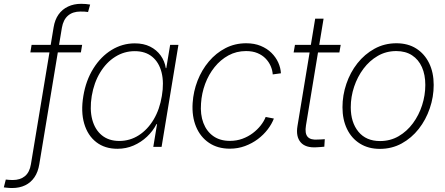

<svg xmlns="http://www.w3.org/2000/svg" viewBox="-116 -762 2310 996"><path d="M310.1 -529.3 303.7 -490.2H41.5L47.9 -529.3ZM-53.2 213.4Q-61.5 213.4 -68.1 212.9Q-74.7 212.4 -81.3 211.7Q-87.9 210.9 -96.2 210L-85.9 169.4Q-76.7 170.4 -68.6 171.1Q-60.5 171.9 -50.3 171.9Q-11.2 171.9 13.2 151.9Q37.6 131.8 44.4 89.8L162.1 -620.1Q168.5 -659.7 187.7 -686.8Q207 -713.9 237.1 -728Q267.1 -742.2 304.7 -742.2Q317.4 -742.2 328.9 -741.2Q340.3 -740.2 351.6 -738.3L340.8 -699.7Q332 -701.2 322.3 -701.7Q312.5 -702.1 300.8 -702.1Q261.7 -702.1 237.1 -681.2Q212.4 -660.2 205.1 -618.2L87.9 89.8Q81.5 129.9 62.7 157.5Q43.9 185.1 14.6 199.2Q-14.6 213.4 -53.2 213.4Z M493.2 9.8Q427.7 9.8 383.3 -24.7Q338.9 -59.1 320.8 -120.8Q302.7 -182.6 316.4 -264.2Q329.6 -344.7 368.2 -406.5Q406.7 -468.3 462.6 -502.7Q518.6 -537.1 583.5 -537.1Q628.9 -537.1 662.6 -520.3Q696.3 -503.4 717.3 -474.4Q738.3 -445.3 744.1 -408.7H746.6L766.6 -529.3H809.6L722.2 0H679.2L698.7 -118.2H695.8Q677.2 -82 646.5 -53Q615.7 -23.9 576.9 -7.1Q538.1 9.8 493.2 9.8ZM502.9 -30.8Q558.1 -30.8 604 -60.3Q649.9 -89.8 681.2 -142.3Q712.4 -194.8 723.6 -264.2Q735.4 -333.5 722.2 -386Q709 -438.5 673.6 -467.5Q638.2 -496.6 583 -496.6Q528.3 -496.6 481.9 -467.5Q435.5 -438.5 403.6 -386Q371.6 -333.5 359.9 -264.2Q348.6 -194.3 362.5 -141.8Q376.5 -89.4 412.4 -60.1Q448.2 -30.8 502.9 -30.8Z M1076.2 9.3Q1013.2 9.3 968.3 -21Q923.3 -51.3 901.1 -104.7Q878.9 -158.2 883.3 -227.5Q887.2 -288.1 908.9 -343.8Q930.7 -399.4 967.5 -443.1Q1004.4 -486.8 1053.5 -512.2Q1102.5 -537.6 1161.1 -537.6Q1203.6 -537.6 1236.6 -523.9Q1269.5 -510.3 1292.2 -487.8Q1314.9 -465.3 1327.4 -437.7Q1339.8 -410.2 1341.3 -381.8L1298.8 -376Q1297.4 -397.9 1288.1 -419.4Q1278.8 -440.9 1261.7 -458.5Q1244.6 -476.1 1219.5 -486.6Q1194.3 -497.1 1160.2 -497.1Q1110.4 -497.1 1069.1 -474.6Q1027.8 -452.1 997.1 -413.8Q966.3 -375.5 948.2 -326.9Q930.2 -278.3 926.8 -225.6Q922.4 -168 939 -124.3Q955.6 -80.6 990.5 -55.9Q1025.4 -31.2 1076.7 -31.2Q1111.3 -31.2 1141.4 -42.2Q1171.4 -53.2 1195.3 -71.3Q1219.2 -89.4 1236.3 -111.1Q1253.4 -132.8 1262.2 -155.3L1304.7 -147Q1293.9 -118.7 1272.7 -90.8Q1251.5 -63 1221.7 -40.5Q1191.9 -18.1 1155 -4.4Q1118.2 9.3 1076.2 9.3Z M1651.4 -529.3 1644.5 -489.7H1407.2L1414.1 -529.3ZM1519 -665H1562.5L1471.2 -111.3Q1464.4 -70.3 1479.7 -52.5Q1495.1 -34.7 1534.2 -38.1Q1542 -38.1 1551.3 -38.8Q1560.5 -39.6 1568.8 -40L1566.4 -1Q1557.6 0 1547.1 0.7Q1536.6 1.5 1526.9 2Q1469.2 5.9 1443.6 -23.9Q1418 -53.7 1427.2 -108.4Z M1854.5 10.3Q1794.9 10.3 1751.2 -17.1Q1707.5 -44.4 1684.1 -93Q1660.6 -141.6 1660.6 -205.6Q1660.6 -267.6 1680.7 -326.9Q1700.7 -386.2 1738 -433.6Q1775.4 -481 1826.9 -509.3Q1878.4 -537.6 1940.4 -537.6Q2000 -537.6 2043.2 -510.3Q2086.4 -482.9 2110.1 -434.3Q2133.8 -385.7 2133.8 -321.3Q2133.8 -259.3 2113.5 -200Q2093.3 -140.6 2056.2 -93.3Q2019 -45.9 1967.8 -17.8Q1916.5 10.3 1854.5 10.3ZM1855.5 -30.3Q1908.7 -30.3 1951.9 -55.4Q1995.1 -80.6 2026.1 -122.6Q2057.1 -164.6 2073.7 -216.3Q2090.3 -268.1 2090.3 -321.3Q2090.3 -374 2072.8 -413.6Q2055.2 -453.1 2021.5 -475.1Q1987.8 -497.1 1939.5 -497.1Q1887.2 -497.1 1844 -472.2Q1800.8 -447.3 1769.5 -405.5Q1738.3 -363.8 1720.9 -311.8Q1703.6 -259.8 1703.6 -205.6Q1703.6 -127 1743.4 -78.6Q1783.2 -30.3 1855.5 -30.3Z"/></svg>

Font: Inter 24pt ExtraLight
Style: Italic
Weight: 250
Italic angle: -9.3988°
Version: Version 4.001;git-66647c0bb